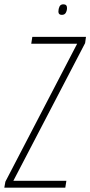

<svg xmlns="http://www.w3.org/2000/svg" viewBox="-48 -871 419 891"><path d="M-28 0 -23 -28 310 -668H97L102 -700H351L347 -671L14 -32H260L255 0ZM239 -802Q223 -802 223 -817Q223 -830 228 -840.5Q233 -851 246 -851Q263 -851 263 -834Q263 -822 257.5 -812Q252 -802 239 -802Z"/></svg>

Font: Georama Condensed ExtraLight
Style: Italic
Weight: 200
Width: 3
Italic angle: -9°
Designer: Jean-Baptiste Levee
Foundry: Production Type
Version: Version 1.000